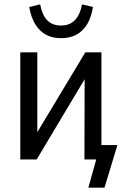

<svg xmlns="http://www.w3.org/2000/svg" viewBox="-20 -731 587 880"><path d="M385 129 421 0H369V-66H518L459 129ZM73 0V-491H151V-82H125L371 -491H445V0H367L368 -410H393L148 0ZM260 -556Q220 -556 190.5 -572Q161 -588 141.5 -620Q122 -652 114 -699L164 -711Q173 -662 196.5 -638Q220 -614 260 -614Q299 -614 323 -638.5Q347 -663 356 -711L406 -699Q399 -653 380 -621Q361 -589 331 -572.5Q301 -556 260 -556Z"/></svg>

Font: Nunito Sans 10pt Condensed Medium
Style: Regular
Weight: 500
Width: 3
Designer: Vernon Adams
Foundry: Vernon Adams
Version: Version 3.101;gftools[0.9.27]